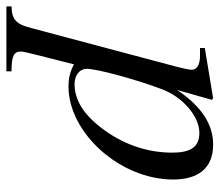

<svg xmlns="http://www.w3.org/2000/svg" viewBox="-140 -418 686 600"><g transform="rotate(90 203.0 -118.0)"><path d="M215 -437 210 -441 53 -415V-400H77C93 -400 121 -397 121 -373C121 -368 117 -346 106 -306L-9 126C-21 173 -34 188 -77 189V205H126V189C79 189 64 182 64 160C64 146 87 64 104 -6C129 7 150 11 173 11C319 11 464 -151 464 -316C464 -394 429 -441 355 -441C295 -441 238 -409 184 -328ZM380 -313C380 -243 359 -170 311 -103C267 -41 219 -8 166 -8C138 -8 118 -24 118 -46C118 -80 154 -209 183 -284C206 -344 265 -398 318 -398C363 -398 380 -370 380 -313Z"/></g></svg>

Font: STIXGeneral
Style: Italic
Weight: 400
Italic angle: -16.33°
Designer: MicroPress Inc., with final additions and corrections provided by Coen Hoffman, Elsevier (retired)
Version: Version 1.1.0